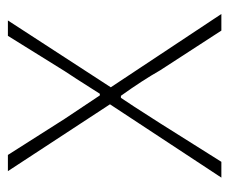

<svg xmlns="http://www.w3.org/2000/svg" viewBox="-66 -500 567 474"><g transform="rotate(-90 217.0 -263.5)"><path d="M15 0 196 -275 31 -527H71L160 -387L218 -300H222Q267 -371 278 -387L365 -527H403L238 -273L419 0H378L280 -151Q255 -195 217 -248H212Q200 -231 149 -151L54 0Z"/></g></svg>

Font: Noto Sans Korean Thin
Style: Regular
Weight: 250
Designer: Ryoko NISHIZUKA  (kana & ideographs); Paul D. Hunt (Latin, Greek & Cyrillic); Wenlong ZHANG  (bopomofo); Sandoll Communi
Foundry: Adobe Systems Incorporated
Version: Version 1.0001;PS 1;hotconv 1.0.78;makeotf.lib2.5.61930